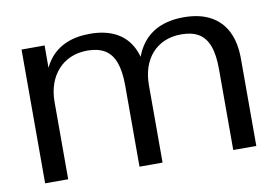

<svg xmlns="http://www.w3.org/2000/svg" viewBox="-61 -609 1014 705"><g transform="rotate(-10 446.0 -256.0)"><path d="M54.3 0V-498.8H140.3L140 -343.4L123.6 -367.4Q134.9 -415.3 159.5 -447.5Q184.2 -479.6 222.3 -495.9Q260.3 -512.2 310.6 -512.2Q365.6 -512.2 403.9 -493.3Q442.3 -474.5 463.6 -437.5Q484.9 -400.4 488.5 -345.2L465.6 -340Q475 -397.7 499.8 -435.8Q524.6 -473.9 564.9 -493Q605.3 -512.2 660.5 -512.2Q719.5 -512.2 759.8 -490.6Q800.2 -469 821 -427.6Q841.8 -386.1 841.8 -325.9V-0.5H755.8V-302.3Q755.8 -355.8 743.5 -388.7Q731.1 -421.6 705.9 -436.8Q680.6 -451.9 641.3 -451.9Q606.2 -451.9 578.6 -440Q551 -428.1 531.6 -406.4Q512.3 -384.7 502.2 -354.7Q492.2 -324.7 492.2 -287.9V0H406.2V-302.3Q406.2 -355.8 393.9 -389Q381.7 -422.3 356.2 -437.7Q330.7 -453.1 291.4 -453.1Q256.7 -453.1 228.6 -440.9Q200.6 -428.8 181 -406.8Q161.4 -384.9 150.8 -354.6Q140.3 -324.3 140.3 -287.9V0Z"/></g></svg>

Font: Russolo 10pt ExtraLight
Style: Regular
Weight: 200
Designer: Micah Stupak-Hahn
Version: Version 1.000